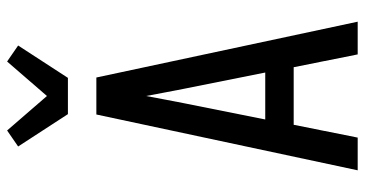

<svg xmlns="http://www.w3.org/2000/svg" viewBox="-263 -763 1026 540"><g transform="rotate(-90 250.0 -493.0)"><path d="M41 0 198 -735H302L459 0H367L331 -180H169L133 0ZM316 -260 270 -490Q265 -516 260 -542Q255 -568 250 -595Q245 -568 240 -542Q235 -516 230 -490L184 -260ZM199 -815 108 -955 153 -986 250 -874 347 -986 392 -955 301 -815Z"/></g></svg>

Font: Iosevka Bendy Medium
Style: Regular
Weight: 500
Monospace: yes
Designer: Belleve Invis
Foundry: Belleve Invis
Version: Version 30.1.2